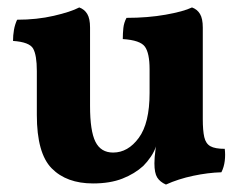

<svg xmlns="http://www.w3.org/2000/svg" viewBox="-20 -487 650 516"><path d="M230 6Q159 6 119 -34.5Q79 -75 79 -178V-296Q79 -339 69 -356.5Q59 -374 15 -377Q15 -392 17.5 -406.5Q20 -421 26 -434Q79 -434 124.5 -444.5Q170 -455 193 -467Q207 -462 214.5 -449.5Q222 -437 222 -413V-202Q222 -135 236.5 -106Q251 -77 284 -77Q324 -77 353 -116.5Q382 -156 382 -237V-301Q382 -344 369.5 -361.5Q357 -379 310 -382Q310 -397 311.5 -411.5Q313 -426 320 -439Q377 -439 425 -447.5Q473 -456 496 -467Q510 -462 517.5 -449.5Q525 -437 525 -413V-134L401 -98Q395 -80 385.5 -66Q376 -52 365 -41Q342 -20 309 -7Q276 6 230 6ZM426 9Q410 2 402.5 -10Q395 -22 395 -48Q395 -64 398 -85.5Q401 -107 407 -130L525 -167Q525 -136 529 -118.5Q533 -101 545.5 -94Q558 -87 584 -87Q586 -71 584 -54.5Q582 -38 575 -24Q539 -23 499 -14.5Q459 -6 426 9Z"/></svg>

Font: Vollkorn
Style: Bold
Weight: 700
Designer: Friedrich Althausen
Foundry: Friedrich Althausen
Version: Version 5.000